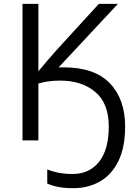

<svg xmlns="http://www.w3.org/2000/svg" viewBox="-20 -734 728 1004"><path d="M596.7 -713.9 286.1 -381.3Q293 -381.8 299.1 -381.8Q305.2 -381.8 312.5 -381.8Q474.6 -381.8 554.4 -298.6Q634.3 -215.3 634.3 -72.3Q634.3 36.6 599.1 108.2Q564 179.7 502.7 214.8Q441.4 250 363.3 250Q318.8 250 287.8 244.1Q256.8 238.3 227.1 226.1V151.9Q257.8 164.1 289.1 169.9Q320.3 175.8 359.9 175.8Q446.8 175.8 497.8 112.3Q548.8 48.8 548.8 -72.3Q548.8 -193.4 478.5 -252.9Q408.2 -312.5 294.4 -312.5Q258.8 -312.5 230 -308.1Q201.2 -303.7 180.7 -297.4V0H97.7V-713.9H180.7V-361.3Q203.6 -388.7 229.2 -418.9Q254.9 -449.2 279.8 -476.6L497.1 -713.9Z"/></svg>

Font: Open Sans
Style: Regular
Weight: 400
Designer: Monotype Design Team
Foundry: Monotype Imaging Inc.
Version: Version 3.000; ttfautohint (v1.8.4)